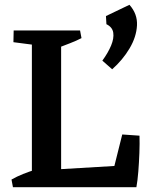

<svg xmlns="http://www.w3.org/2000/svg" viewBox="-20 -781 612 801"><path d="M113 0V-654H235V0ZM34 0 28 -32Q51 -45 76 -55Q101 -65 127 -73L128 0ZM136 0 211 -74 532 -93 549 0ZM549 0 443 -32 490 -220 562 -215Q563 -182 561.5 -142.5Q560 -103 557 -65Q554 -27 549 0ZM174 -587 36 -605 37 -654H177ZM221 -581 220 -654H314L320 -622Q299 -611 273 -601Q247 -591 221 -581ZM448 -492 407 -528Q431 -561 443.5 -591Q456 -621 452.5 -644.5Q449 -668 424 -680L422 -714L520 -761Q554 -723 551.5 -675Q549 -627 520.5 -579Q492 -531 448 -492Z"/></svg>

Font: Eczar Medium
Style: Regular
Weight: 500
Designer: Vaibhav Singh
Foundry: Rosetta Type Foundry
Version: Version 2.000